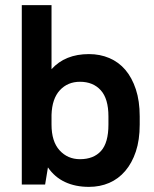

<svg xmlns="http://www.w3.org/2000/svg" viewBox="-20 -720 600 749"><path d="M327 9Q274 9 233.5 -10Q193 -29 167 -67L156 0H65V-700H181V-450Q234 -509 327 -509Q370 -509 406.5 -493.5Q443 -478 469 -447.5Q495 -417 510 -371.5Q525 -326 525 -266V-234Q525 -174 510 -129Q495 -84 468.5 -53Q442 -22 406 -6.5Q370 9 327 9ZM292 -99Q345 -99 374 -131Q403 -163 403 -234V-266Q403 -335 373 -368Q343 -401 292 -401Q244 -401 213.5 -368Q183 -335 181 -272V-234Q181 -168 212.5 -133.5Q244 -99 292 -99Z"/></svg>

Font: PT Root UI Web Bold
Style: Regular
Weight: 700
Designer: Vitaly Kuzmin
Foundry: ParaType Ltd.
Version: Version 1.000W